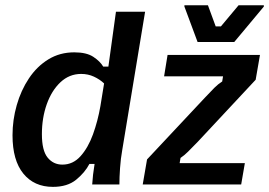

<svg xmlns="http://www.w3.org/2000/svg" viewBox="-20 -712 1038 741"><path d="M184.2 9.2Q111.7 9.2 70 -42.1Q28.3 -93.3 28.3 -190Q28.3 -249.2 44.6 -306.2Q60.8 -363.3 91.7 -409.6Q122.5 -455.8 166.7 -482.9Q210.8 -510 266.7 -510Q314.2 -510 340.4 -492.5Q366.7 -475 378.3 -455H398.3L427.5 -666.7H540L451.7 -132.5Q445.8 -100 443.3 -63.3Q440.8 -26.7 440.8 0H335.8Q336.7 -16.7 339.2 -38.3Q341.7 -60 345 -79.2H325Q307.5 -45.8 273.8 -18.3Q240 9.2 184.2 9.2ZM220.8 -76.7Q261.7 -76.7 290.8 -109.2Q320 -141.7 338.8 -193.3Q357.5 -245 367.5 -302.5L381.7 -390Q365 -405.8 342.5 -416.2Q320 -426.7 293.3 -426.7Q247.5 -426.7 213.3 -394.6Q179.2 -362.5 160.4 -309.6Q141.7 -256.7 141.7 -194.2Q141.7 -130.8 163.8 -103.8Q185.8 -76.7 220.8 -76.7ZM530.8 0 547.5 -96.7 770 -334.2Q793.3 -359.2 807.5 -373.3Q821.7 -387.5 837.5 -397.5L840.8 -417.5H613.3L626.7 -500H983.3L966.7 -404.2L744.2 -165.8Q720 -140.8 705.8 -126.7Q691.7 -112.5 676.7 -102.5L673.3 -82.5H925L910.8 0ZM742.5 -550 691.7 -686.7V-691.7H782.5L812.5 -610H832.5L900.8 -691.7H998.3V-686.7L884.2 -550Z"/></svg>

Font: Familjen Grotesk GF Medium
Style: Italic
Weight: 500
Designer: Anders Wikstroem, Jonas Baeckman, Matilda Gysing, Kristian Moeller
Foundry: Familjen STHML AB
Version: Version 2.000; Beta; Release 4; Build 6